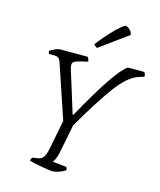

<svg xmlns="http://www.w3.org/2000/svg" viewBox="-134 -1034 942 1129"><g transform="rotate(15 336.5 -469.0)"><path d="M293 0Q285 0 266 -3Q247 -6 223.5 -10Q200 -14 180 -18.5Q160 -23 150 -27Q154 -42 160 -47L188 -51Q212 -54 224.5 -70Q237 -86 246 -133L279 -302L168 -632Q163 -647 154.5 -654Q146 -661 124 -661H98Q91 -668 92 -678Q97 -683 108.5 -689Q120 -695 132.5 -699.5Q145 -704 151 -704H320Q324 -700 327 -693Q330 -686 330 -677L285 -666Q259 -660 249 -653Q239 -646 239 -633Q239 -625 240.5 -619Q242 -613 244 -606L323 -352H327Q498 -661 565 -704H665Q667 -702 670.5 -694.5Q674 -687 673 -677L642 -667Q580 -649 511 -557Q442 -465 342 -292L307 -115Q302 -91 294 -75Q286 -59 281 -55L367 -46Q368 -44 370 -39Q372 -34 372 -27Q356 -16 333.5 -8Q311 0 293 0ZM359 -768Q353 -772 346 -777.5Q339 -783 340 -787Q375 -832 407 -866.5Q439 -901 461 -919.5Q483 -938 489 -938Q499 -938 514.5 -924.5Q530 -911 531 -893Z"/></g></svg>

Font: Texturina 72pt 72pt ExtraLight
Style: Italic
Weight: 200
Italic angle: -11°
Designer: Guillermo Torres Carreño
Foundry: Omnibus-Type
Version: Version 1.002; ttfautohint (v1.8.3)